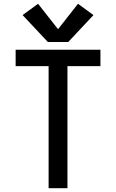

<svg xmlns="http://www.w3.org/2000/svg" viewBox="-20 -999 616 1019"><path d="M238 0H338V-648H513V-735H63V-648H238ZM234 -776H342L476 -919L394 -979L288 -844L182 -979L100 -919Z"/></svg>

Font: Iosevka Sparkle Medium
Style: Regular
Weight: 500
Designer: Belleve Invis
Foundry: Belleve Invis
Version: Version 4.5.0; ttfautohint (v1.8.3)